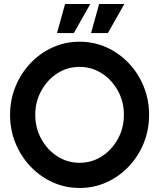

<svg xmlns="http://www.w3.org/2000/svg" viewBox="-20 -920 790 953"><path d="M375 13Q304 13 241.5 -15.2Q179 -43.5 131.5 -93.5Q84 -143.5 57 -209.2Q30 -275 30 -350Q30 -425 57 -490.8Q84 -556.5 131.5 -606.5Q179 -656.5 241.5 -684.8Q304 -713 375 -713Q446.5 -713 509 -684.8Q571.5 -656.5 619 -606.5Q666.5 -556.5 693.2 -490.8Q720 -425 720 -350Q720 -275 693.2 -209.2Q666.5 -143.5 619 -93.5Q571.5 -43.5 509 -15.2Q446.5 13 375 13ZM375 -112Q436 -112 485.8 -144.2Q535.5 -176.5 565.2 -230.8Q595 -285 595 -350Q595 -415.5 565.2 -469.5Q535.5 -523.5 485.5 -555.8Q435.5 -588 375 -588Q314 -588 264.2 -555.8Q214.5 -523.5 184.8 -469.2Q155 -415 155 -350Q155 -284.5 184.8 -230.5Q214.5 -176.5 264.5 -144.2Q314.5 -112 375 -112ZM432 -756 472 -900H597L515.5 -756ZM263 -756 303 -900H428L346.5 -756Z"/></svg>

Font: Urbanist
Style: Bold
Weight: 700
Designer: Corey Hu
Foundry: Corey Hu
Version: Version 1.330; ttfautohint (v1.8.4.7-5d5b)